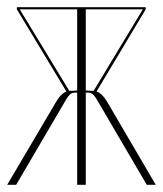

<svg xmlns="http://www.w3.org/2000/svg" viewBox="-25 -516 454 535"><path d="M244 -240Q239 -248 234 -253Q229 -258 218 -258H214V-1H190V-258H186Q175 -258 170 -253Q165 -248 160 -240L20 -1H-5L133 -235Q145 -255 160 -261L22 -490V-496H381V-490L244 -261Q259 -256 272 -235L409 -1H384ZM190 -490H30L168 -263H178L190 -264ZM227 -263H236L373 -490H214V-264Z"/></svg>

Font: Moniqa Thin Display
Style: Regular
Weight: 100
Designer: Rajesh Rajput
Foundry: Rajesh Rajput
Version: Version 1.000